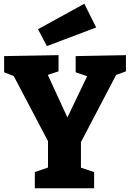

<svg xmlns="http://www.w3.org/2000/svg" viewBox="-20 -1000 691 1020"><path d="M165 0V-86L235 -110V-250L53 -596L2 -616V-702L291 -707V-621L234 -602L338 -376L443 -595L382 -616V-702L649 -707V-621L597 -602L410 -245V-109L480 -86V0ZM229 -755 182 -845 428 -980 491 -854Z"/></svg>

Font: Bitter ExtraBold
Style: Regular
Weight: 800
Designer: Sol Matas, and Bitter project Authors
Foundry: Sol Matas
Version: Version 2.001